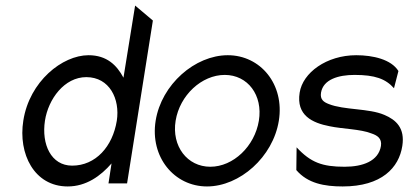

<svg xmlns="http://www.w3.org/2000/svg" viewBox="-20 -661 1480 692"><path d="M64 -226C45 -107 103 11 224 11C291 11 343 -27 382 -72L371 0H438L531 -587L467 -641L425 -381C401 -426 365 -462 299 -462C205 -462 86 -368 64 -226ZM142 -226C154 -304 212 -383 291 -383C375 -383 413 -304 401 -226C386 -133 325 -64 240 -64C164 -64 129 -141 142 -226Z M541 -226C520 -95 608 11 726 11C844 11 964 -95 985 -226C1006 -357 919 -462 801 -462C683 -462 562 -357 541 -226ZM613 -226C628 -318 707 -391 790 -391C873 -391 928 -318 913 -226C898 -134 821 -60 738 -60C655 -60 598 -134 613 -226Z M1060 -327C1047 -245 1106 -218 1168 -206C1215 -196 1279 -196 1319 -180C1340 -173 1357 -162 1353 -135C1344 -80 1287 -60 1222 -60C1142 -60 1100 -75 1049 -130L1048 -48C1089 0 1149 11 1215 11C1356 11 1418 -57 1430 -135C1440 -199 1408 -229 1365 -247C1309 -271 1220 -264 1165 -286C1147 -293 1133 -302 1137 -327C1145 -375 1200 -391 1258 -391C1331 -391 1370 -377 1400 -343L1416 -405C1390 -447 1324 -462 1264 -462C1157 -462 1071 -399 1060 -327Z"/></svg>

Font: Charger Pro
Style: NarObl
Weight: 400
Designer: Jasper
Foundry: Cannot Into Space Fonts
Version: Version 1.09